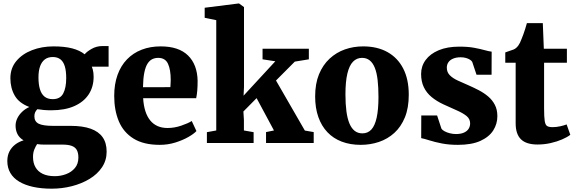

<svg xmlns="http://www.w3.org/2000/svg" viewBox="-20 -840 3382 1128"><path d="M283.5 268.5Q223 268.5 175 258Q127 247.5 93 227.2Q59 207 41 176.5Q23 146 23 106Q23 74.5 35.2 50.2Q47.5 26 69.2 9.2Q91 -7.5 118.5 -15.5Q93.5 -30.5 82.5 -52.5Q71.5 -74.5 71.5 -102Q71.5 -123.5 81.5 -144.5Q91.5 -165.5 109.8 -183Q128 -200.5 152.5 -211.5Q92 -234 66.5 -278.5Q41 -323 41 -380.5Q41 -439.5 75.8 -481.2Q110.5 -523 168 -545.2Q225.5 -567.5 294.5 -567.5Q359 -567.5 404 -555.8Q449 -544 477.5 -521Q489.5 -536.5 518.5 -553Q547.5 -569.5 582.5 -569.5H618V-448.5H519.5Q523 -440.5 525.2 -431Q527.5 -421.5 528.8 -411.5Q530 -401.5 530 -390.5Q530.5 -331 501.5 -286.2Q472.5 -241.5 416.8 -216.8Q361 -192 280.5 -192Q258 -192 237.5 -193.8Q217 -195.5 199.5 -198.5Q190.5 -189.5 186.2 -179.5Q182 -169.5 182 -156.5Q182 -126 207.2 -113.2Q232.5 -100.5 293.5 -100.5H396.5Q465.5 -100.5 512.2 -84Q559 -67.5 582.8 -34Q606.5 -0.5 606.5 51Q606.5 102 579.5 142.5Q552.5 183 506.2 211Q460 239 402.2 253.8Q344.5 268.5 283.5 268.5ZM302 195Q336 195 367.8 183.2Q399.5 171.5 420 147.2Q440.5 123 440.5 85.5Q440.5 58.5 431.5 41.8Q422.5 25 401.8 17.2Q381 9.5 346.5 9.5H238Q227.5 9.5 217.2 8.8Q207 8 198 6.5Q189 20 181.5 38.5Q174 57 174 82.5Q174 117 188.2 142.2Q202.5 167.5 230.8 181.2Q259 195 302 195ZM290 -257.5Q334 -257.5 351.5 -291Q369 -324.5 369 -381Q369 -424 360.5 -451.2Q352 -478.5 334.5 -491.8Q317 -505 290 -505Q262 -505 243.5 -491Q225 -477 215.5 -450.5Q206 -424 206 -385Q206 -345 214.5 -316.2Q223 -287.5 241.5 -272.5Q260 -257.5 290 -257.5Z M918.5 11Q823.5 11 764.5 -25.8Q705.5 -62.5 678.2 -127.2Q651 -192 651 -276.5Q651 -345.5 670.5 -399.8Q690 -454 726 -491.2Q762 -528.5 812.2 -548Q862.5 -567.5 924 -567.5Q1030 -567.5 1084.5 -514.2Q1139 -461 1141 -365.5Q1141 -331.5 1138.8 -306.5Q1136.5 -281.5 1132.5 -263H821Q823.5 -220 834 -187.2Q844.5 -154.5 862.5 -132.5Q880.5 -110.5 906 -99.2Q931.5 -88 964.5 -88Q1004 -88 1044 -101.5Q1084 -115 1106.5 -129L1134 -70Q1119 -53.5 1086 -34.8Q1053 -16 1009.5 -2.5Q966 11 918.5 11ZM820 -327.5 981 -328Q981.5 -339 982.2 -349.5Q983 -360 983 -370.5Q983 -430.5 967 -465.2Q951 -500 909.5 -500Q890.5 -500 874.8 -492.5Q859 -485 847 -466.5Q835 -448 828 -414.2Q821 -380.5 820 -327.5Z M1195.5 0V-63.5L1250.5 -73.5V-721.5L1182.5 -735.5V-794.5L1381 -819.5H1384.5L1413.5 -798.5V-330L1411 -278L1597.5 -480L1522.5 -491.5V-553.5H1794.5V-491.5L1712 -478L1601.5 -367L1771 -73L1823 -64V0H1543V-64L1589.5 -73.5L1487.5 -263.5L1410 -185L1413 -135V-73.5L1470 -63.5V0Z M1831.5 -273.5Q1831.5 -348.5 1854.2 -403.8Q1877 -459 1916.5 -495.5Q1956 -532 2006.5 -549.8Q2057 -567.5 2113.5 -567.5Q2196.5 -567.5 2256.5 -534Q2316.5 -500.5 2349 -437.2Q2381.5 -374 2381.5 -283Q2381.5 -206 2358.8 -150.5Q2336 -95 2296.8 -59.2Q2257.5 -23.5 2206.5 -6.2Q2155.5 11 2099 11Q2037.5 11 1988 -7.8Q1938.5 -26.5 1903.8 -63Q1869 -99.5 1850.2 -152.5Q1831.5 -205.5 1831.5 -273.5ZM2109 -56.5Q2141 -56.5 2161.8 -79Q2182.5 -101.5 2193 -149Q2203.5 -196.5 2203.5 -270.5Q2203.5 -327 2198.5 -370Q2193.5 -413 2182 -441.8Q2170.5 -470.5 2152 -485.2Q2133.5 -500 2107 -500Q2075.5 -500 2053.8 -477.5Q2032 -455 2020.8 -407.8Q2009.5 -360.5 2009.5 -286Q2009.5 -229 2015.2 -186Q2021 -143 2033 -114.5Q2045 -86 2063.8 -71.2Q2082.5 -56.5 2109 -56.5Z M2670 11Q2618 11 2576 2.8Q2534 -5.5 2503.5 -15.2Q2473 -25 2454.5 -28.5L2455 -161.5H2548L2573.5 -84Q2578 -76.5 2591.5 -69Q2605 -61.5 2623 -57Q2641 -52.5 2658.5 -52.5Q2687 -52.5 2705.5 -60.8Q2724 -69 2733 -83.2Q2742 -97.5 2742 -115Q2742 -141.5 2721 -158.5Q2700 -175.5 2664.8 -191Q2629.5 -206.5 2586 -226.5Q2545 -245.5 2515.5 -270Q2486 -294.5 2470 -327.8Q2454 -361 2454 -405.5Q2454 -451.5 2480.8 -487.8Q2507.5 -524 2557.8 -545Q2608 -566 2678.5 -566Q2730 -566 2766 -559.2Q2802 -552.5 2826.8 -545.5Q2851.5 -538.5 2868.5 -536.5L2868 -401H2779.5L2754.5 -476Q2751 -483 2741.2 -489.2Q2731.5 -495.5 2717.5 -499.5Q2703.5 -503.5 2686 -503.5Q2661.5 -503.5 2643 -496Q2624.5 -488.5 2614.8 -474.8Q2605 -461 2605 -442.5Q2605 -415.5 2622.8 -397.8Q2640.5 -380 2669.5 -366.8Q2698.5 -353.5 2731 -339.5Q2762 -326 2792.8 -310Q2823.5 -294 2848 -273.2Q2872.5 -252.5 2887.2 -224.2Q2902 -196 2902 -157.5Q2902 -112 2877.8 -73.8Q2853.5 -35.5 2802.2 -12.2Q2751 11 2670 11Z M3138 9Q3072 9 3040.8 -21.5Q3009.5 -52 3009.5 -115.5V-471.5H2948.5V-532Q2961 -537 2973.2 -540.8Q2985.5 -544.5 2995.8 -548.5Q3006 -552.5 3013 -559Q3020.5 -566 3025.5 -573Q3030.5 -580 3035 -589.2Q3039.5 -598.5 3044 -610.5Q3049.5 -623.5 3055 -638.8Q3060.5 -654 3065.8 -671Q3071 -688 3075.5 -704H3169L3175 -553.5H3310.5V-471.5H3176.5V-204Q3176.5 -153 3180.2 -129.2Q3184 -105.5 3194.8 -99.2Q3205.5 -93 3226.5 -93Q3248.5 -93 3271 -98Q3293.5 -103 3309 -109L3330.5 -48Q3312.5 -34 3282.5 -21Q3252.5 -8 3215.2 0.5Q3178 9 3138 9Z"/></svg>

Font: Merriweather 24pt Black
Style: Regular
Weight: 900
Designer: Eben Sorkin
Foundry: Eben Sorkin
Version: Version 2.100